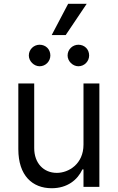

<svg xmlns="http://www.w3.org/2000/svg" viewBox="-20 -986 621 1013"><path d="M420.5 -223C420.5 -120.7 342.3 -73.9 279.8 -73.9C210.2 -73.9 160.5 -125 160.5 -204.5V-545.5H76.7V-198.9C76.7 -59.7 150.6 7.1 252.8 7.1C335.2 7.1 389.2 -36.9 414.8 -92.3H420.5V0H504.3V-545.5H420.5ZM252.8 -801.1H326.7L437.5 -965.9H339.5ZM188.9 -636.4C221.6 -636.4 245.7 -663.4 245.7 -693.2C245.7 -725.9 221.6 -750 188.9 -750C159.1 -750 132.1 -725.9 132.1 -693.2C132.1 -663.4 159.1 -636.4 188.9 -636.4ZM393.5 -636.4C426.1 -636.4 450.3 -663.4 450.3 -693.2C450.3 -725.9 426.1 -750 393.5 -750C363.6 -750 336.6 -725.9 336.6 -693.2C336.6 -663.4 363.6 -636.4 393.5 -636.4Z"/></svg>

Font: Karasuma Gothic
Style: Regular
Weight: 400
Designer: Rasmus Andersson, Ryoko Nishizuka
Foundry: Genbu
Version: Version 1.00